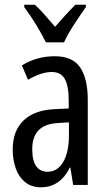

<svg xmlns="http://www.w3.org/2000/svg" viewBox="-20 -786 456 816"><path d="M213 -547Q289 -547 321 -499Q353 -451 353 -362V0H291L279 -74H277Q235 10 154 10Q113 10 86 -12.5Q59 -35 46.5 -71.5Q34 -108 34 -150Q34 -230 80 -274Q126 -318 211 -322L272 -325V-360Q272 -422 255 -451Q238 -480 200 -480Q156 -480 99 -447L73 -508Q136 -547 213 -547ZM225 -263Q117 -257 117 -152Q117 -103 134 -79.5Q151 -56 182 -56Q224 -56 248.5 -97.5Q273 -139 273 -212V-266ZM175 -606Q159 -639 134 -680Q109 -721 83 -756V-766H128Q147 -749 169.5 -723.5Q192 -698 214 -672Q240 -702 257.5 -721Q275 -740 300 -766H345V-756Q323 -725 295.5 -683Q268 -641 252 -606Z"/></svg>

Font: Noto Sans Myanmar ExtraCondensed
Style: Regular
Weight: 400
Width: 2
Designer: Monotype Design Team
Foundry: Monotype Imaging Inc.
Version: Version 2.107; ttfautohint (v1.8.4.7-5d5b)